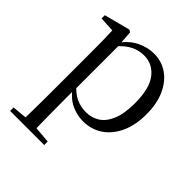

<svg xmlns="http://www.w3.org/2000/svg" viewBox="-214 -669 1066 1066"><g transform="rotate(45 319.0 -136.0)"><path d="M40.5 259.8V232.4L151.7 222.2H189.5L308.2 232.4V259.8ZM125.5 259.8Q126.5 225.6 127 185.1Q127.5 144.5 128 103.1Q128.5 61.7 128.5 26.7V-286.8Q128.5 -338.2 128 -379.5Q127.5 -420.7 125.5 -457.5L36.5 -462.4V-487.9L189.9 -528L202.9 -519.6L208.9 -435.3L210.7 -430.1V-78.7L209.5 -68.7V26.5Q209.5 60.7 210 102.2Q210.5 143.7 211 184.7Q211.5 225.6 212.5 259.8ZM366.6 14.6Q322.1 14.6 277.2 -5.1Q232.3 -24.9 194.2 -77.1H181.4L195.3 -105.1Q232.5 -63.7 267.4 -48.2Q302.2 -32.7 343.5 -32.7Q387.2 -32.7 422.6 -55.1Q458.1 -77.6 479.3 -128.1Q500.5 -178.6 500.5 -260.8Q500.5 -374.9 458.5 -429.7Q416.4 -484.5 347.9 -484.5Q310.4 -484.5 273 -466.8Q235.5 -449.1 191.2 -398.2L180.6 -425H191.5Q230.9 -481.5 280.2 -506.1Q329.6 -530.6 380.3 -530.6Q441.5 -530.6 488.2 -498Q535 -465.4 562.1 -405.4Q589.2 -345.3 589.2 -262.6Q589.2 -177.1 560.5 -114.8Q531.7 -52.4 481.4 -18.9Q431.2 14.6 366.6 14.6Z"/></g></svg>

Font: Noto Serif KR
Style: Regular
Weight: 200
Designer: Ryoko NISHIZUKA 西塚涼子 (kana & ideographs); Frank Grießhammer (Latin, Greek & Cyrillic); Wenlong ZHANG 张文龙 (bopomofo); San
Foundry: Adobe
Version: Version 2.001;hotconv 1.1.0;makeotfexe 2.6.0